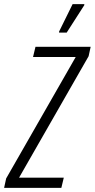

<svg xmlns="http://www.w3.org/2000/svg" viewBox="-54 -916 462 936"><path d="M-34 0 -24 -46 315 -638H107L119 -688H388L378 -642L39 -50H257L245 0ZM234 -757V-762L300 -896H357V-891L271 -757Z"/></svg>

Font: Saira ExtraCondensed Light
Style: Italic
Weight: 300
Width: 2
Italic angle: -12°
Designer: Hector Gatti with collaboration of the Omnibus-Type team
Foundry: Omnibus-Type
Version: Version 1.101